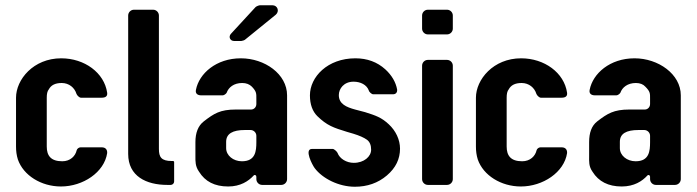

<svg xmlns="http://www.w3.org/2000/svg" viewBox="-20 -704 2654 731"><path d="M217 -90C174 -90 158 -111 158 -146V-332C158 -346 160 -357 166 -364C174 -379 189 -388 215 -388C243 -388 264 -370 271 -347C273 -341 282 -332 288 -332H367C381 -332 390 -337 388 -351C377 -427 302 -482 213 -482C107 -482 41 -401 41 -332V-146C41 -129 43 -113 48 -97C69 -36 137 6 212 6C296 6 377 -48 388 -121C389 -135 381 -143 368 -143H286C280 -143 273 -137 272 -132C267 -110 248 -90 217 -90Z M617 0H630C637 0 643 -6 643 -13V-87C643 -89 641 -91 639 -91H634C594 -91 585 -106 585 -137V-645C585 -657 575 -667 563 -667H490C478 -667 468 -657 468 -645V-118C468 -33 537 0 617 0Z M956 -31V-22C956 -10 966 0 978 0H1051C1063 0 1073 -10 1073 -22V-341C1073 -422 988 -482 897 -482C803 -482 738 -424 726 -362C723 -348 732 -341 746 -341H828C833 -341 841 -347 843 -351C850 -371 870 -388 902 -388C918 -388 930 -383 939 -374C957 -355 956 -348 956 -328V-308C956 -296 947 -287 936 -287H878C818 -287 795 -272 756 -242C734 -225 724 -198 724 -163V-109C724 -90 723 -71 738 -50C761 -13 797 6 849 6C895 6 926 -14 946 -36C950 -40 956 -37 956 -31ZM912 -209H934C946 -209 956 -199 956 -187V-163C956 -129 953 -90 901 -90C868 -90 841 -112 841 -140V-164C841 -195 866 -209 912 -209ZM871 -548H899C902 -548 911 -551 913 -553L1030 -648C1045 -661 1037 -684 1017 -684H970C966 -684 956 -680 953 -677L859 -575C849 -564 856 -548 871 -548Z M1327 -84C1299 -84 1273 -100 1265 -122C1263 -127 1252 -137 1247 -137H1168C1137 -137 1169 -76 1178 -64C1208 -24 1270 7 1331 7C1378 7 1419 -7 1453 -36C1487 -65 1503 -99 1503 -138C1503 -172 1487 -206 1460 -231C1432 -257 1411 -264 1370 -277L1332 -287C1299 -296 1270 -308 1270 -342C1270 -366 1289 -393 1326 -393C1353 -393 1376 -381 1384 -360C1385 -354 1395 -345 1401 -345H1476C1487 -345 1493 -352 1492 -363C1487 -391 1472 -417 1447 -440C1416 -468 1378 -482 1333 -482C1227 -482 1160 -411 1160 -341C1160 -306 1170 -280 1188 -262C1225 -226 1249 -218 1301 -202L1325 -195C1348 -188 1366 -180 1377 -172C1388 -164 1393 -151 1393 -134C1393 -108 1366 -84 1327 -84Z M1609 0H1682C1694 0 1704 -10 1704 -22V-454C1704 -466 1694 -476 1682 -476H1609C1597 -476 1587 -466 1587 -454V-22C1587 -10 1597 0 1609 0ZM1609 -573H1682C1694 -573 1704 -583 1704 -595V-645C1704 -657 1694 -667 1682 -667H1609C1597 -667 1587 -657 1587 -645V-595C1587 -583 1597 -573 1609 -573Z M1968 -90C1925 -90 1909 -111 1909 -146V-332C1909 -346 1911 -357 1917 -364C1925 -379 1940 -388 1966 -388C1994 -388 2015 -370 2022 -347C2024 -341 2033 -332 2039 -332H2118C2132 -332 2141 -337 2139 -351C2128 -427 2053 -482 1964 -482C1858 -482 1792 -401 1792 -332V-146C1792 -129 1794 -113 1799 -97C1820 -36 1888 6 1963 6C2047 6 2128 -48 2139 -121C2140 -135 2132 -143 2119 -143H2037C2031 -143 2024 -137 2023 -132C2018 -110 1999 -90 1968 -90Z M2455 -31V-22C2455 -10 2465 0 2477 0H2550C2562 0 2572 -10 2572 -22V-341C2572 -422 2486 -482 2396 -482C2302 -482 2237 -424 2225 -362C2222 -348 2231 -341 2245 -341H2327C2332 -341 2340 -347 2342 -351C2349 -371 2369 -388 2401 -388C2417 -388 2429 -383 2437 -374C2456 -355 2455 -348 2455 -328V-308C2455 -296 2446 -287 2435 -287H2376C2317 -287 2293 -272 2254 -242C2232 -225 2223 -198 2223 -163V-109C2223 -90 2221 -71 2236 -50C2259 -13 2296 6 2347 6C2394 6 2425 -14 2445 -36C2449 -40 2455 -37 2455 -31ZM2411 -209H2433C2445 -209 2455 -199 2455 -187V-163C2455 -129 2452 -90 2400 -90C2367 -90 2340 -112 2340 -140V-164C2340 -195 2364 -209 2411 -209Z"/></svg>

Font: DIN Rundschrift
Style: Breit
Weight: 400
Width: 7
Version: Version 1.027